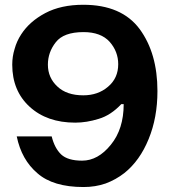

<svg xmlns="http://www.w3.org/2000/svg" viewBox="-20 -753 698 789"><path d="M322.3 -733.4Q479.5 -733.4 553.7 -633.8Q627 -534.2 627 -378.9Q627 -269.5 590.8 -181.6Q554.7 -92.8 491.2 -42Q456.1 -14.6 414.1 1Q372.1 15.6 323.2 15.6Q198.2 15.6 133.8 -41Q68.4 -96.7 48.8 -192.4Q96.7 -192.4 192.4 -192.4Q204.1 -144.5 231.4 -118.2Q258.8 -92.8 317.4 -92.8Q382.8 -92.8 435.5 -158.2Q488.3 -222.7 488.3 -325.2Q485.4 -325.2 478.5 -325.2Q435.5 -279.3 385.7 -264.6Q335.9 -249 289.1 -249Q172.9 -249 101.6 -314.5Q30.3 -379.9 30.3 -487.3Q30.3 -520.5 40 -551.8Q48.8 -584 67.4 -612.3Q101.6 -665 166 -699.2Q230.5 -733.4 322.3 -733.4ZM322.3 -361.3Q322.3 -361.3 322.3 -361.3Q382.8 -361.3 423.8 -396.5Q465.8 -431.6 465.8 -489.3Q465.8 -541 430.7 -581.1Q394.5 -621.1 323.2 -621.1Q241.2 -621.1 209 -579.1Q176.8 -538.1 176.8 -487.3Q176.8 -433.6 215.8 -397.5Q253.9 -361.3 322.3 -361.3Z"/></svg>

Font: Post Neon Display
Style: Regular
Weight: 700
Designer: Ward Goes
Version: Version 1.0